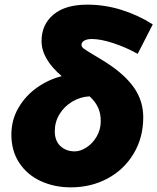

<svg xmlns="http://www.w3.org/2000/svg" viewBox="-20 -794 678 827"><path d="M29 -214Q29 -278 60 -330.5Q91 -383 140.5 -417.5Q190 -452 246 -466Q159 -540 159 -617Q159 -688 210 -731Q261 -774 356 -774Q431 -774 503 -751.5Q575 -729 638 -689L573 -562Q521 -591 467 -608.5Q413 -626 376 -626Q355 -626 343 -619Q331 -612 331 -601Q331 -592 341 -584.5Q351 -577 381 -559Q420 -536 440 -523Q520 -471 558.5 -414.5Q597 -358 597 -289Q597 -201 555.5 -132Q514 -63 443 -25Q372 13 285 13Q214 13 155.5 -14Q97 -41 63 -92.5Q29 -144 29 -214ZM302 -142Q326 -142 352.5 -159Q379 -176 396.5 -206Q414 -236 414 -273Q414 -305 402.5 -330.5Q391 -356 366 -379Q326 -377 291.5 -356.5Q257 -336 236.5 -302.5Q216 -269 216 -229Q216 -187 240.5 -164.5Q265 -142 302 -142Z"/></svg>

Font: Nebula Sans Black
Style: Regular
Weight: 900
Italic angle: -9°
Designer: Paul D. Hunt for Adobe (as Source Sans)
Foundry: Nebula Entertainment & Broadcasting LLC
Version: Version 1.010